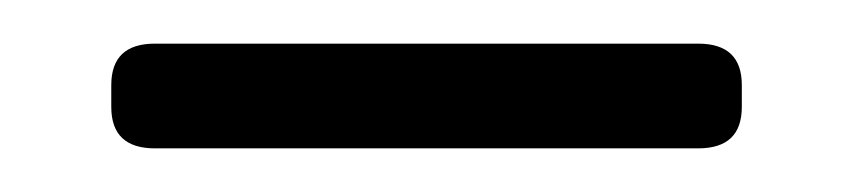

<svg xmlns="http://www.w3.org/2000/svg" viewBox="-20 -366 391 88"><path d="M51 -346H300Q320 -346 320 -327V-317Q320 -298 300 -298H51Q31 -298 31 -317V-327Q31 -346 51 -346Z"/></svg>

Font: Text Me One
Style: Regular
Weight: 400
Designer: Julia Petretta
Foundry: Julia Petretta
Version: Version 1.003